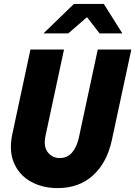

<svg xmlns="http://www.w3.org/2000/svg" viewBox="-20 -954 693 984"><path d="M275 10Q198 10 138.5 -23Q79 -56 52 -118Q25 -180 43 -266L136 -700H308L213 -257Q202 -203 225 -173.5Q248 -144 286 -144Q325 -144 349.5 -172.5Q374 -201 384 -248L481 -700H653L553 -235Q528 -120 456.5 -55Q385 10 275 10ZM203 -783 359 -934H512L607 -783H490L426 -866L330 -783Z"/></svg>

Font: Red Hat Mono
Style: Italic
Weight: 300
Italic angle: -12°
Monospace: yes
Designer: Pentagram, MCKL
Foundry: Pentagram, MCKL
Version: Version 1.023